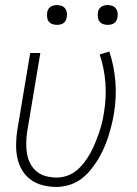

<svg xmlns="http://www.w3.org/2000/svg" viewBox="-20 -729 540 757"><path d="M203 8Q175 8 149 1.5Q123 -5 102 -20Q81 -35 67.5 -57.5Q54 -80 48.5 -106Q43 -132 43.5 -160Q44 -188 48 -215L99 -520H139L87 -209Q84 -188 83.5 -166Q83 -144 86.5 -123Q90 -102 99.5 -84Q109 -66 124.5 -53Q140 -40 161 -34.5Q182 -29 204 -29Q224 -29 244.5 -36Q265 -43 282 -57Q299 -71 312.5 -89Q326 -107 336.5 -126Q347 -145 355 -164.5Q363 -184 370 -204Q377 -224 382 -244.5Q387 -265 390 -286Q400 -345 395.5 -403Q391 -461 373 -514L411 -526Q430 -469 435 -406.5Q440 -344 429 -280Q425 -256 419 -232.5Q413 -209 405.5 -186Q398 -163 387.5 -140Q377 -117 363.5 -95.5Q350 -74 333.5 -54.5Q317 -35 296 -20.5Q275 -6 250.5 1Q226 8 203 8ZM405 -631Q395 -631 386.5 -634Q378 -637 372.5 -644Q367 -651 366 -660.5Q365 -670 366 -680Q367 -686 370 -692Q373 -698 379 -702Q385 -706 391.5 -707.5Q398 -709 404 -709Q414 -709 422.5 -706Q431 -703 436.5 -696Q442 -689 443.5 -679.5Q445 -670 443 -660Q442 -654 439 -648Q436 -642 430.5 -638Q425 -634 418 -632.5Q411 -631 405 -631ZM205 -631Q195 -631 186.5 -634Q178 -637 172.5 -644Q167 -651 166 -660.5Q165 -670 166 -680Q167 -686 170 -692Q173 -698 179 -702Q185 -706 191.5 -707.5Q198 -709 204 -709Q214 -709 222.5 -706Q231 -703 236.5 -696Q242 -689 243.5 -679.5Q245 -670 243 -660Q242 -654 239 -648Q236 -642 230.5 -638Q225 -634 218 -632.5Q211 -631 205 -631Z"/></svg>

Font: Iosevka Term Curly Extralight
Style: Italic
Weight: 200
Italic angle: -9°
Designer: Belleve Invis
Foundry: Belleve Invis
Version: Version 32.3.0